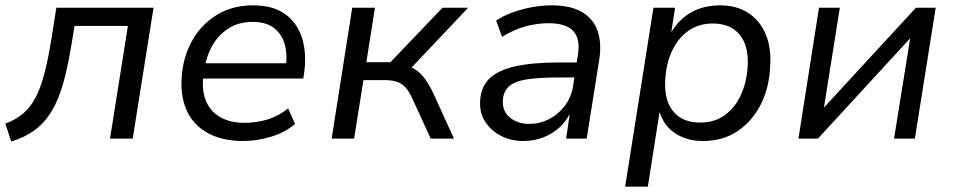

<svg xmlns="http://www.w3.org/2000/svg" viewBox="-23 -519 3572 719"><path d="M19 11 -3 -56Q35 -70 62.5 -93Q90 -116 109 -151.5Q128 -187 142 -239Q156 -291 168 -364L188 -490H552L474 0H389L456 -422H256L246 -360Q232 -273 214.5 -210Q197 -147 171 -103.5Q145 -60 108 -32.5Q71 -5 19 11Z M888 9Q812 9 758.5 -19Q705 -47 679 -99.5Q653 -152 657 -224Q661 -301 694.5 -363Q728 -425 787 -462Q846 -499 925 -499Q1001 -499 1046.5 -465Q1092 -431 1109 -373.5Q1126 -316 1116 -247L1113 -225H720L729 -282H1067L1047 -266Q1054 -316 1043 -354Q1032 -392 1002.5 -414.5Q973 -437 923 -437Q871 -437 833.5 -413Q796 -389 774 -351.5Q752 -314 744 -269L740 -247Q731 -189 746 -147Q761 -105 799 -82Q837 -59 892 -59Q937 -59 978.5 -71.5Q1020 -84 1056 -113L1082 -55Q1045 -23 992 -7Q939 9 888 9Z M1219 0 1296 -490H1381L1349 -286H1439L1634 -490H1730L1505 -252L1480 -275Q1507 -273 1527.5 -261.5Q1548 -250 1565.5 -227.5Q1583 -205 1600 -169L1677 0H1590L1522 -148Q1510 -175 1496.5 -190.5Q1483 -206 1464 -212.5Q1445 -219 1418 -219H1338L1303 0Z M1937 9Q1890 9 1852.5 -10.5Q1815 -30 1793.5 -64Q1772 -98 1775 -142Q1778 -194 1810 -225Q1842 -256 1906 -270.5Q1970 -285 2067 -285H2149L2140 -229H2074Q1998 -229 1951.5 -222Q1905 -215 1883.5 -196Q1862 -177 1860 -143Q1858 -101 1887.5 -78Q1917 -55 1959 -55Q1998 -55 2032.5 -72.5Q2067 -90 2091.5 -122Q2116 -154 2123 -196L2141 -313Q2151 -373 2124 -402.5Q2097 -432 2032 -432Q1987 -432 1944 -420Q1901 -408 1857 -381L1835 -442Q1862 -460 1896.5 -472.5Q1931 -485 1968.5 -492Q2006 -499 2043 -499Q2112 -499 2154.5 -475Q2197 -451 2214 -405.5Q2231 -360 2221 -295L2174 0H2097L2113 -109H2118Q2103 -71 2075 -44.5Q2047 -18 2011.5 -4.5Q1976 9 1937 9Z M2318 180 2424 -490H2505L2489 -386H2484Q2503 -423 2531.5 -448.5Q2560 -474 2595.5 -486.5Q2631 -499 2673 -499Q2735 -499 2778.5 -471Q2822 -443 2844 -391.5Q2866 -340 2861 -270Q2858 -192 2826.5 -129Q2795 -66 2740 -28.5Q2685 9 2609 9Q2549 9 2505 -20Q2461 -49 2445 -106H2448L2403 180ZM2599 -60Q2653 -60 2691.5 -88Q2730 -116 2752 -164.5Q2774 -213 2777 -273Q2781 -348 2746.5 -389.5Q2712 -431 2646 -431Q2593 -431 2554 -403Q2515 -375 2493 -327Q2471 -279 2468 -218Q2464 -143 2498.5 -101.5Q2533 -60 2599 -60Z M2967 0 3044 -490H3122L3059 -94H3042L3407 -490H3481L3403 0H3325L3389 -398H3406L3040 0Z"/></svg>

Font: Nunito Sans 10pt
Style: Italic
Weight: 400
Italic angle: -9°
Designer: Vernon Adams
Foundry: Vernon Adams
Version: Version 3.101;gftools[0.9.27]